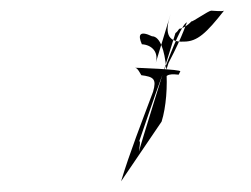

<svg xmlns="http://www.w3.org/2000/svg" viewBox="-20 -352 471 360"><path d="M233 -225C238 -225 243 -214 245 -211C268 -208 274 -204 267 -180C245 -121 224 -68 207 -12L283 -124C300 -178 295 -284 265 -284C242 -295 238 -287 246 -269C264 -268 278 -255 272 -234L300 -326C289 -293 292 -272 325 -274C350 -274 367 -290 400 -332C396 -330 382 -332 376 -332C371 -332 340 -310 339 -312C332 -304 321 -298 316 -298C314 -295 312 -292 309 -290C309 -290 237 -60 241 -69C239 -64 245 -90 241 -87C256 -130 315 -310 331 -310C329 -310 326 -291 296 -234L281 -187C289 -213 294 -214 315 -212L318 -218C322 -222 233 -225 233 -225Z"/></svg>

Font: Zinc
Style: Obl
Weight: 400
Version: Version 1